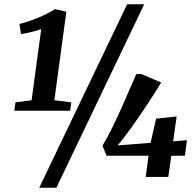

<svg xmlns="http://www.w3.org/2000/svg" viewBox="-20 -835 920 906"><path d="M53 -352 129 -362 174.5 -697.5Q163.5 -693.5 146.5 -688.8Q129.5 -684 111.2 -680Q93 -676 79 -674.5L72 -722Q91.5 -726.5 115 -734.5Q138.5 -742.5 162 -752.2Q185.5 -762 205.8 -772.5Q226 -783 239.5 -792L293 -779.5L236.5 -362L316.5 -352L311 -312.5H47.5ZM580 -815H660.5L246 51H165ZM667.5 0 681 -100H483L463.5 -147.5Q484 -180.5 506 -225.2Q528 -270 549.8 -318Q571.5 -366 590.2 -410Q609 -454 623 -485.5H647L740.5 -446Q726.5 -422.5 708.8 -394.5Q691 -366.5 671.8 -337.5Q652.5 -308.5 634 -281.5Q615.5 -254.5 599.8 -232.5Q584 -210.5 573 -197Q565 -186.5 554.8 -173Q544.5 -159.5 534.5 -149L690.5 -161L716.5 -275L813.5 -285.5L797 -168L862 -173.5L852.5 -100H788.5L774 0Z"/></svg>

Font: Merriweather 48pt ExtraBold
Style: Italic
Weight: 800
Italic angle: -7.8°
Version: Version 2.101